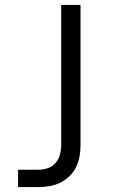

<svg xmlns="http://www.w3.org/2000/svg" viewBox="-20 -540 540 775"><path d="M53 215V145H136Q155 145 173.5 138.5Q192 132 204.5 117.5Q217 103 222 84Q227 65 227 46V-520H305V46Q305 69 301 91.5Q297 114 287 134.5Q277 155 260.5 171Q244 187 224 197Q204 207 181.5 211Q159 215 136 215Z"/></svg>

Font: Iosevka Custom
Style: Regular
Weight: 400
Monospace: yes
Designer: Belleve Invis
Foundry: Belleve Invis
Version: Version 32.5.0; ttfautohint (v1.8.4)